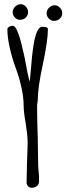

<svg xmlns="http://www.w3.org/2000/svg" viewBox="-20 -878 315 910"><path d="M106 -12 108 -109Q111 -174 111 -206Q111 -235 102 -292Q92 -348 92 -379Q92 -417 81 -466Q70 -515 53 -560Q37 -603 26 -652.5Q15 -702 15 -739Q15 -746 23 -751Q31 -756 40 -756Q51 -756 61 -733Q73 -707 84 -660Q95 -613 97 -604L110 -535L120 -491Q123 -507 125 -533Q131 -616 140 -671Q147 -709 156 -729Q166 -751 180 -751Q207 -751 207 -741Q207 -684 183 -573Q159 -462 159 -404L157 -388Q155 -373 156 -370V-354Q156 -311 159 -222L161 -89L163 -66L165 -42V-17Q165 -5 155 3.5Q145 12 131 12Q121 12 113.5 5Q106 -2 106 -12ZM40 -820Q40 -835 51.5 -846.5Q63 -858 78 -858Q92 -858 102.5 -846.5Q113 -835 113 -821Q113 -805 102 -794.5Q91 -784 74 -784Q61 -784 50.5 -795Q40 -806 40 -820ZM201 -815Q201 -830 212.5 -841.5Q224 -853 239 -853Q253 -853 264 -841.5Q275 -830 275 -816Q275 -800 263.5 -789.5Q252 -779 235 -779Q222 -779 211.5 -790Q201 -801 201 -815Z"/></svg>

Font: Amatic SC
Style: Bold
Weight: 700
Designer: Multiple Designers
Foundry: Vernon Adams
Version: Version 2.505